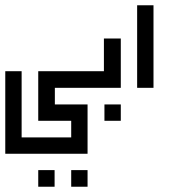

<svg xmlns="http://www.w3.org/2000/svg" viewBox="-20 -508 665 728"><path d="M0 -238H62V13H250V-50H125V-112V-175V-238H312V-237H375V-175H312H188V-112H312V-50V13V75H0V13ZM250 200V137H312V200ZM125 200V137H187V200Z M374 -362H438V-238V-175H312H250V-238H312H374ZM376 -50V-112H438V-50Z M500 -175V-488H562V-175Z"/></svg>

Font: Jawi Kufi
Style: Medium
Weight: 500
Version: Version 2.3